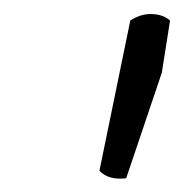

<svg xmlns="http://www.w3.org/2000/svg" viewBox="-20 -922 268 280"><path d="M125 -673 170 -892Q185 -902 201.5 -901.5Q218 -901 228 -892L216 -816L164 -662Q138 -659 125 -673Z"/></svg>

Font: Tillana
Style: Regular
Weight: 400
Designer: Lipi Raval (Devanagari, Latin), Jonny Pinhorn (Latin)
Foundry: Indian Type Foundry
Version: Version 2.003;PS 1.0;hotconv 1.0.79;makeotf.lib2.5.61930; tt